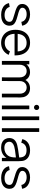

<svg xmlns="http://www.w3.org/2000/svg" viewBox="1324 -2026 715 3404"><g transform="rotate(90 1682.0 -324.5)"><path d="M244.1 13.2Q187.5 13.2 143.3 -3.4Q99.1 -20 71.5 -51.3Q43.9 -82.5 36.1 -126.5L103.5 -137.7Q113.8 -95.7 152.6 -71.5Q191.4 -47.4 248 -47.4Q303.2 -47.4 335.2 -70.6Q367.2 -93.8 367.2 -133.8Q367.2 -156.7 356.4 -170.7Q345.7 -184.6 316.7 -196.3Q287.6 -208 223.1 -225.6Q156.2 -243.7 119.1 -261.7Q82 -279.8 66.4 -303Q50.8 -326.2 50.8 -360.8Q50.8 -401.9 74 -433.3Q97.2 -464.8 139.2 -482.2Q181.2 -499.5 235.4 -499.5Q289.6 -499.5 333.3 -481.7Q377 -463.9 403.6 -431.6Q430.2 -399.4 435.1 -357.9L367.7 -345.2Q360.4 -389.2 323.5 -414.1Q286.6 -439 230 -439Q197.3 -439 171.9 -429.4Q146.5 -419.9 132.1 -403.1Q117.7 -386.2 117.7 -363.8Q117.7 -343.8 129.9 -330.6Q142.1 -317.4 171.9 -305.4Q201.7 -293.5 260.3 -278.8Q328.6 -261.2 366.2 -242.4Q403.8 -223.6 419.9 -198.2Q436 -172.9 436 -134.3Q436 -89.4 413.1 -55.9Q390.1 -22.5 346.9 -4.6Q303.7 13.2 244.1 13.2Z M740.2 -438.5Q670.9 -438.5 629.6 -397.7Q588.4 -356.9 580.6 -279.8H892.6Q885.7 -358.4 847.2 -398.4Q808.6 -438.5 740.2 -438.5ZM579.6 -224.6Q583.5 -141.1 624.8 -95.7Q666 -50.3 738.8 -50.3Q790.5 -50.3 829.6 -74.2Q868.7 -98.1 891.1 -143.6L953.1 -119.6Q923.8 -56.2 868.2 -21.2Q812.5 13.7 741.2 13.7Q671.4 13.7 618.7 -18.1Q565.9 -49.8 537.4 -107.2Q508.8 -164.6 508.8 -240.7Q508.8 -319.3 536.9 -377.9Q564.9 -436.5 616.7 -468Q668.5 -499.5 738.8 -499.5Q808.6 -499.5 858.6 -468.3Q908.7 -437 935.5 -378.2Q962.4 -319.3 962.4 -238.8V-224.6Z M1545.9 -499Q1594.7 -499 1631.6 -478.5Q1668.5 -458 1688.2 -420.2Q1708 -382.3 1708 -332L1707.5 0H1641.1L1641.6 -318.8Q1641.6 -356 1627.4 -383.3Q1613.3 -410.6 1588.1 -425Q1563 -439.5 1530.8 -439.5Q1501.5 -439.5 1475.6 -426.3Q1449.7 -413.1 1433.6 -384.8Q1417.5 -356.4 1417.5 -314L1417 0H1352.1L1352.5 -314.5Q1352.5 -353 1338.4 -381.3Q1324.2 -409.7 1298.8 -424.6Q1273.4 -439.5 1240.2 -439.5Q1207 -439.5 1181.2 -424.1Q1155.3 -408.7 1141.6 -380.1Q1127.9 -351.6 1127.9 -314V0H1061V-485.8H1120.6V-434.6Q1143.6 -464.8 1179.2 -481.9Q1214.8 -499 1257.3 -499Q1305.2 -499 1342.3 -477.8Q1379.4 -456.5 1398.9 -417Q1419.9 -455.6 1458.7 -477.3Q1497.6 -499 1545.9 -499Z M1852.1 0V-485.8H1918V0ZM1838.9 -615.2Q1838.9 -635.3 1852.3 -648.2Q1865.7 -661.1 1885.3 -661.1Q1904.8 -661.1 1918 -648.2Q1931.2 -635.3 1931.2 -615.2Q1931.2 -595.7 1918 -582.5Q1904.8 -569.3 1885.3 -569.3Q1865.7 -569.3 1852.3 -582.5Q1838.9 -595.7 1838.9 -615.2Z M2109.9 0H2043.9V-661.6H2109.9Z M2319.8 0H2253.9V-661.6H2319.8Z M2601.1 -43.5Q2646.5 -43.5 2681.4 -60.1Q2716.3 -76.7 2737.8 -105.5Q2759.3 -134.3 2765.6 -171.4Q2772 -199.7 2772 -248.5Q2754.4 -247.1 2746.6 -245.6Q2685.5 -238.8 2647.5 -232.9Q2609.4 -227.1 2578.1 -218.8Q2493.7 -193.8 2493.7 -130.4Q2493.7 -107.9 2504.9 -88.1Q2516.1 -68.4 2540.3 -55.9Q2564.5 -43.5 2601.1 -43.5ZM2823.2 -402.3Q2837.9 -367.2 2837.9 -301.8V0H2778.8V-80.6Q2750 -34.2 2702.9 -10.3Q2655.8 13.7 2593.8 13.7Q2540.5 13.7 2502.9 -5.6Q2465.3 -24.9 2446.5 -57.9Q2427.7 -90.8 2427.7 -130.4Q2427.7 -187 2460.4 -221.9Q2493.2 -256.8 2551.8 -271.5Q2586.9 -280.3 2630.9 -287.1Q2674.8 -293.9 2732.4 -301.3L2772.5 -306.6Q2772 -374 2741.5 -405.5Q2710.9 -437 2643.1 -437Q2591.8 -437 2557.9 -414.1Q2523.9 -391.1 2510.3 -343.3L2446.3 -362.3Q2463.4 -428.2 2513.9 -463.9Q2564.5 -499.5 2644 -499.5Q2710.4 -499.5 2757.1 -474.4Q2803.7 -449.2 2823.2 -402.3Z M3135.7 13.2Q3079.1 13.2 3034.9 -3.4Q2990.7 -20 2963.1 -51.3Q2935.5 -82.5 2927.7 -126.5L2995.1 -137.7Q3005.4 -95.7 3044.2 -71.5Q3083 -47.4 3139.6 -47.4Q3194.8 -47.4 3226.8 -70.6Q3258.8 -93.8 3258.8 -133.8Q3258.8 -156.7 3248 -170.7Q3237.3 -184.6 3208.3 -196.3Q3179.2 -208 3114.7 -225.6Q3047.9 -243.7 3010.7 -261.7Q2973.6 -279.8 2958 -303Q2942.4 -326.2 2942.4 -360.8Q2942.4 -401.9 2965.6 -433.3Q2988.8 -464.8 3030.8 -482.2Q3072.8 -499.5 3127 -499.5Q3181.2 -499.5 3224.9 -481.7Q3268.6 -463.9 3295.2 -431.6Q3321.8 -399.4 3326.7 -357.9L3259.3 -345.2Q3252 -389.2 3215.1 -414.1Q3178.2 -439 3121.6 -439Q3088.9 -439 3063.5 -429.4Q3038.1 -419.9 3023.7 -403.1Q3009.3 -386.2 3009.3 -363.8Q3009.3 -343.8 3021.5 -330.6Q3033.7 -317.4 3063.5 -305.4Q3093.3 -293.5 3151.9 -278.8Q3220.2 -261.2 3257.8 -242.4Q3295.4 -223.6 3311.5 -198.2Q3327.6 -172.9 3327.6 -134.3Q3327.6 -89.4 3304.7 -55.9Q3281.7 -22.5 3238.5 -4.6Q3195.3 13.2 3135.7 13.2Z"/></g></svg>

Font: Potro Sans Bangla
Style: Regular
Weight: 400
Designer: Jayed Ahsan Saad
Foundry: Codepotro
Version: Potro Sans Bangla; Version 0.905